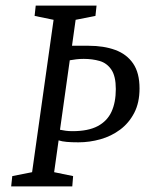

<svg xmlns="http://www.w3.org/2000/svg" viewBox="-20 -668 530 688"><path d="M20 0 24 -37 95 -51 172 -597 104 -611 108 -648H326L322 -611L251 -597L238 -504H298Q352 -504 393 -489Q434 -474 457 -440.5Q480 -407 480 -351Q480 -300 461 -263.5Q442 -227 410.5 -203.5Q379 -180 340 -169Q301 -158 261 -158Q237 -158 219.5 -159.5Q202 -161 190 -165L174 -51L242 -37L239 0ZM240 -198Q296 -198 330 -216Q364 -234 379.5 -267.5Q395 -301 395 -349Q395 -395 379 -418.5Q363 -442 337 -449.5Q311 -457 280 -457Q266 -457 253.5 -455.5Q241 -454 230 -452L195 -203Q205 -201 215.5 -199.5Q226 -198 240 -198Z"/></svg>

Font: Faustina
Style: Italic
Weight: 400
Italic angle: -8°
Designer: Alfonso Garcia
Foundry: http://www.omnibus-type.com
Version: Version 1.200